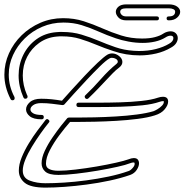

<svg xmlns="http://www.w3.org/2000/svg" viewBox="-44 -848 843 877"><path d="M13 -390Q7 -390 4 -396Q-24 -451 -24 -507Q-24 -558 -3 -604.5Q18 -651 55 -687Q92 -723 140.5 -744Q189 -765 244 -765Q295 -765 338.5 -751Q382 -737 423.5 -718.5Q465 -700 509.5 -686Q554 -672 605 -672Q640 -672 664 -678.5Q688 -685 701 -694Q710 -700 719 -702.5Q728 -705 735 -705Q750 -705 759 -696Q768 -687 768 -674Q768 -663 761 -651.5Q754 -640 738 -631Q706 -612 669 -603.5Q632 -595 594 -595Q531 -595 473 -615Q433 -628 396 -643.5Q359 -659 321.5 -670.5Q284 -682 240 -682Q234 -682 228 -682Q222 -682 215 -681Q170 -677 135 -652Q100 -627 80 -588.5Q60 -550 60 -503Q60 -459 79 -415Q80 -414 81 -411.5Q82 -409 82 -407Q82 -397 71 -397Q66 -397 63 -403Q41 -453 41 -503Q41 -554 62.5 -597.5Q84 -641 123 -669Q162 -697 213 -701Q221 -702 227.5 -702Q234 -702 241 -702Q288 -702 328 -690Q368 -678 406 -662Q444 -646 483 -632.5Q522 -619 567 -616Q573 -616 579 -615.5Q585 -615 591 -615Q633 -615 668 -624Q703 -633 728 -648Q748 -659 748 -674Q748 -685 735 -685Q724 -685 712 -677Q691 -664 664 -658Q637 -652 608 -652Q576 -652 543.5 -658Q511 -664 485 -673Q444 -687 406 -704Q368 -721 329.5 -733Q291 -745 246 -745Q194 -745 148.5 -725.5Q103 -706 69 -672.5Q35 -639 15.5 -596.5Q-4 -554 -4 -507Q-4 -454 22 -405Q23 -403 23 -400Q23 -390 13 -390ZM146 -303Q109 -303 92 -317Q75 -331 75 -348Q75 -366 92.5 -381.5Q110 -397 144 -397Q169 -397 192.5 -394.5Q216 -392 239 -388Q254 -405 282 -436Q310 -467 341.5 -500.5Q373 -534 401.5 -561Q430 -588 446 -598Q457 -604 468 -604Q485 -604 500 -592Q515 -580 515 -565Q515 -551 501 -540Q485 -528 471 -513.5Q457 -499 441 -482Q425 -465 405.5 -444.5Q386 -424 360 -399Q357 -396 353 -396Q347 -396 344 -402Q341 -408 346 -413Q381 -446 417 -487Q453 -528 488 -556Q494 -561 494 -566Q494 -574 485.5 -579Q477 -584 467 -584Q461 -584 456 -581Q440 -572 412 -544.5Q384 -517 352 -483Q320 -449 292.5 -418.5Q265 -388 250 -371Q247 -368 241 -368Q218 -371 194 -374Q170 -377 144 -377Q121 -377 108 -368Q95 -359 95 -348Q95 -338 107.5 -330.5Q120 -323 146 -323Q156 -323 156 -313Q156 -303 146 -303ZM164 9Q96 9 69 -13Q42 -35 42 -69Q42 -97 55 -129Q68 -161 87.5 -193Q107 -225 128 -253Q149 -281 164 -300Q167 -304 171 -304Q176 -304 180 -298.5Q184 -293 179 -288Q161 -266 140.5 -237Q120 -208 101.5 -177.5Q83 -147 71.5 -118.5Q60 -90 60 -69Q60 -35 92 -23Q124 -11 164 -11Q201 -11 249 -14Q297 -17 349.5 -24Q402 -31 452 -41.5Q502 -52 544 -67Q553 -70 563.5 -82.5Q574 -95 570 -105Q570 -105 568.5 -105.5Q567 -106 565 -106Q560 -106 549 -102Q532 -95 492 -86Q452 -77 402 -68.5Q352 -60 304 -54.5Q256 -49 223 -49Q180 -49 163 -64Q146 -79 146 -102Q146 -128 160.5 -159Q175 -190 196 -220.5Q217 -251 235.5 -274.5Q254 -298 263 -308Q266 -311 271 -311H308Q341 -311 387.5 -312Q434 -313 485 -316Q536 -319 581.5 -325Q627 -331 657 -340Q663 -342 675 -349Q687 -356 696.5 -366Q706 -376 704 -386H700Q698 -386 694.5 -385.5Q691 -385 685 -383Q654 -372 606.5 -367Q559 -362 505.5 -360.5Q452 -359 403 -359H315Q305 -359 305 -369Q305 -379 315 -379H404Q452 -379 504 -380.5Q556 -382 602.5 -387Q649 -392 678 -402Q690 -406 700 -406Q724 -406 724 -384Q724 -368 708.5 -349Q693 -330 663 -321Q632 -311 585 -305Q538 -299 486.5 -296Q435 -293 388 -292Q341 -291 308 -291H276Q253 -265 227.5 -231Q202 -197 184 -162.5Q166 -128 166 -101Q166 -87 174.5 -80Q183 -73 199 -70Q204 -69 210 -68.5Q216 -68 223 -68Q254 -68 301 -73.5Q348 -79 397.5 -87.5Q447 -96 486.5 -105Q526 -114 542 -120Q557 -126 567 -126Q580 -126 585.5 -119Q591 -112 591 -102Q591 -88 580.5 -72Q570 -56 551 -49Q508 -34 456.5 -23Q405 -12 352 -5Q299 2 250.5 5.5Q202 9 164 9ZM533 -755Q509 -755 497 -768Q485 -781 485 -794Q485 -807 497 -817.5Q509 -828 533 -828H727Q751 -828 765 -818Q779 -808 779 -794Q779 -780 765 -767.5Q751 -755 727 -755Q717 -755 717 -764Q717 -773 727 -773Q756 -773 756 -795Q756 -802 748 -806Q740 -810 727 -810H533Q505 -810 505 -794Q505 -787 512 -780Q519 -773 533 -773H672Q682 -773 682 -764Q682 -755 672 -755Z"/></svg>

Font: Neonderthaw
Style: Regular
Weight: 400
Designer: Robert E. Leuschke
Foundry: Robert E. Leuschke
Version: Version 1.010; ttfautohint (v1.8.3)